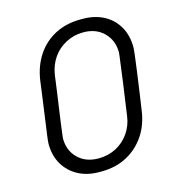

<svg xmlns="http://www.w3.org/2000/svg" viewBox="-105 -788 826 890"><g transform="rotate(-15 307.5 -343.0)"><path d="M262 10Q205 10 161.5 -13.5Q118 -37 93.5 -79Q69 -121 69 -177Q69 -187 73 -217Q77 -247 83 -289Q89 -331 95.5 -379Q102 -427 108 -472Q118 -539 151.5 -589.5Q185 -640 238.5 -668Q292 -696 361 -696H372Q429 -696 472.5 -673Q516 -650 540.5 -607.5Q565 -565 565 -508Q565 -500 561.5 -469.5Q558 -439 552 -397Q546 -355 539.5 -307Q533 -259 526 -215Q517 -148 483 -97.5Q449 -47 395.5 -18.5Q342 10 273 10ZM276 -52Q323 -52 361 -72Q399 -92 423.5 -127.5Q448 -163 454 -207Q459 -245 465 -285Q471 -325 476 -362.5Q481 -400 485 -430.5Q489 -461 491.5 -480Q494 -499 494 -502Q494 -560 456.5 -597.5Q419 -635 358 -635Q312 -635 273.5 -614.5Q235 -594 211 -559Q187 -524 180 -479Q175 -441 169.5 -401Q164 -361 158.5 -324Q153 -287 149 -256Q145 -225 142.5 -206Q140 -187 140 -184Q140 -126 177.5 -89Q215 -52 276 -52Z"/></g></svg>

Font: Chivo ExtraLight
Style: Italic
Weight: 250
Italic angle: -8.05°
Designer: Hector Gatti
Foundry: Omnibus-Type
Version: Version 2.002